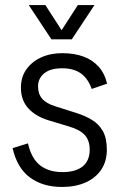

<svg xmlns="http://www.w3.org/2000/svg" viewBox="-20 -730 475 762"><path d="M226 12Q150 12 99 -25.5Q48 -63 30 -142L91 -161Q105 -100 139.5 -73.5Q174 -47 228 -47Q280 -47 308 -69.5Q336 -92 336 -136Q336 -172 317 -193.5Q298 -215 254 -228L171 -253Q120 -269 91.5 -301Q63 -333 63 -382Q63 -424 84.5 -454.5Q106 -485 143 -502Q180 -519 227 -519Q274 -519 310 -506Q346 -493 370.5 -466.5Q395 -440 405 -398L344 -377Q329 -419 300.5 -439Q272 -459 227 -459Q180 -459 155.5 -439Q131 -419 131 -387Q131 -357 147.5 -338Q164 -319 200 -308L282 -282Q317 -271 344.5 -254.5Q372 -238 388 -210Q404 -182 404 -136Q404 -90 382 -57Q360 -24 320 -6Q280 12 226 12ZM184 -574 94 -710H160L240 -586H209L289 -710H355L265 -574Z"/></svg>

Font: TikTok Sans Light
Style: Regular
Weight: 300
Version: Version 4.000